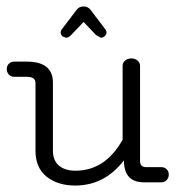

<svg xmlns="http://www.w3.org/2000/svg" viewBox="-20 -565 549 595"><path d="M433 -47H480Q490 -47 496.5 -40.5Q503 -34 503 -24Q503 -14 496.5 -7Q490 0 480 0H426Q364 0 364 -68Q304 10 213 10Q159 10 124.5 -17.5Q90 -45 90 -98V-308Q90 -327 63 -327H24Q14 -327 7.5 -334Q1 -341 1 -351Q1 -361 7.5 -367.5Q14 -374 24 -374H63Q144 -374 144 -309V-98Q144 -68 162.5 -52Q181 -36 214 -36Q306 -36 360 -132V-361Q360 -371 368 -377.5Q376 -384 387 -384Q398 -384 406 -377.5Q414 -371 414 -361V-66Q414 -47 433 -47ZM174 -452Q168 -458 168 -464Q168 -470 173 -476L217 -534Q225 -545 239 -545Q253 -545 261 -534L305 -476Q310 -470 310 -464Q310 -458 304.5 -453Q299 -448 293 -448L278 -456L239 -497L200 -456Q192 -448 185 -448Z"/></svg>

Font: Flamenco
Style: Regular
Weight: 400
Designer: Luciano Vergara
Foundry: Luciano Vergara
Version: Version 1.002